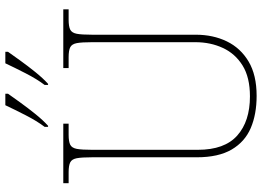

<svg xmlns="http://www.w3.org/2000/svg" viewBox="-151 -820 981 719"><g transform="rotate(-90 339.5 -460.5)"><path d="M340 10Q271 10 219.5 -12Q168 -34 139 -83.5Q110 -133 110 -214V-606Q110 -645 106.5 -663.5Q103 -682 91 -688Q79 -694 54 -694H13V-714H236V-694H194Q169 -694 157 -688Q145 -682 141.5 -663.5Q138 -645 138 -606V-210Q138 -110 191.5 -62.5Q245 -15 338 -15Q409 -15 453.5 -42.5Q498 -70 519.5 -116.5Q541 -163 541 -219V-606Q541 -645 537.5 -663.5Q534 -682 522 -688Q510 -694 485 -694H444V-714H664V-694H625Q600 -694 588 -688Q576 -682 572.5 -663.5Q569 -645 569 -606V-218Q569 -153 544 -101.5Q519 -50 468.5 -20Q418 10 340 10ZM381 -784Q403 -813 424.5 -855Q446 -897 462 -931H505V-921Q493 -904 472.5 -875.5Q452 -847 429 -818.5Q406 -790 385 -771H381ZM224 -784Q246 -813 267.5 -855Q289 -897 305 -931H348V-921Q336 -904 315.5 -875.5Q295 -847 272 -818.5Q249 -790 228 -771H224Z"/></g></svg>

Font: Noto Serif Ethiopic Thin
Style: Regular
Weight: 250
Version: Version 2.102